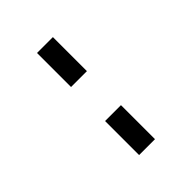

<svg xmlns="http://www.w3.org/2000/svg" viewBox="-242 -949 1197 1197"><g transform="rotate(-45 356.5 -350.0)"><path d="M286.5 -800V-500H426.5V-800ZM286.5 100H426.5V-200H286.5Z"/></g></svg>

Font: Melete Medium
Style: Regular
Weight: 500
Width: 6
Designer: Sora Sagano
Foundry: DOT COLON
Version: Version 0.200;FEAKit 1.0